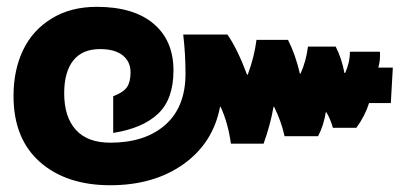

<svg xmlns="http://www.w3.org/2000/svg" viewBox="-20 -570 1202 568"><path d="M306.2 -22Q176.3 -22 98.1 -90.8Q20 -159.7 20 -286.1Q20 -362.3 48.1 -421.4Q76.2 -480.5 132.6 -515.1Q189 -549.8 266.1 -549.8Q375 -549.8 434.1 -500Q493.2 -450.2 493.2 -361.8Q493.2 -276.4 447.5 -233.4Q401.9 -190.4 314.9 -176.8V-285.2Q345.2 -296.9 355.7 -312.3Q366.2 -327.6 366.2 -356Q366.2 -387.7 343 -406.2Q319.8 -424.8 275.9 -424.8Q223.6 -424.8 196.8 -391.1Q169.9 -357.4 169.9 -293.9Q169.9 -224.1 204.3 -186Q238.8 -147.9 306.2 -147.9Q409.2 -147.9 469 -200.7Q528.8 -253.4 528.8 -352.1Q528.8 -411.1 522 -467.8H652.8Q682.1 -425.8 710.9 -349.1H712.9Q732.4 -401.4 738.8 -452.1H832Q854 -408.7 867.2 -352.1H869.1Q885.7 -389.2 891.1 -432.1H973.1Q990.7 -397.9 999 -354H1001Q1015.1 -384.8 1015.1 -417H1104Q1105.5 -390.6 1099.1 -370.1H1142.1L1136.2 -265.1H1071.8Q1060.1 -227.5 1034.2 -191.9H964.8Q958.5 -215.3 945.8 -237.8H943.8Q937 -196.8 920.9 -167H821.8Q812.5 -210.4 791 -253.9H789.1Q780.3 -202.1 759.8 -145H663.1Q654.8 -205.6 632.8 -253.9H630.9Q610.8 -147.5 523.2 -84.7Q435.5 -22 306.2 -22Z"/></svg>

Font: Kanit ExtraBold
Style: Regular
Weight: 800
Designer: Katatrad Team
Foundry: CadsonDemak
Version: Version 1.000;PS 001.000;hotconv 1.0.88;makeotf.lib2.5.64775